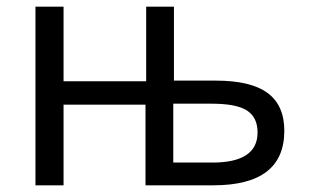

<svg xmlns="http://www.w3.org/2000/svg" viewBox="-20 -554 926 574"><path d="M417 -311H170V-534H86V0H170V-241H415V0H618Q830 0 830 -163Q830 -239 780 -276Q730 -313 625 -313H500V-534H417ZM750 -158Q750 -68 615 -68H498V-244H613Q687 -244 718.5 -223.5Q750 -203 750 -158Z"/></svg>

Font: OpenSansMMV
Style: Regular
Weight: 400
Designer: Steve Matteson
Foundry: Ascender Corporation
Version: Version 4.000